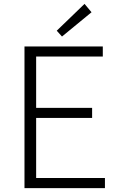

<svg xmlns="http://www.w3.org/2000/svg" viewBox="-20 -968 613 988"><path d="M106 0H520V-52H166V-361H454V-413H166V-677H509V-729H106ZM299 -780 451 -905 415 -948 272 -810Z"/></svg>

Font: Noto Sans TC Light
Style: Regular
Weight: 300
Designer: Ryoko NISHIZUKA 西塚涼子 (kana, bopomofo & ideographs); Paul D. Hunt (Latin, Greek & Cyrillic); Sandoll Communications 산돌커뮤니
Foundry: Adobe
Version: Version 2.004;hotconv 1.0.118;makeotfexe 2.5.65603